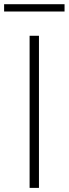

<svg xmlns="http://www.w3.org/2000/svg" viewBox="-45 -914 334 934"><path d="M99 0V-740H144.5V0ZM-25 -858V-893.5H269V-858Z"/></svg>

Font: Encode Sans SC SemiExpanded ExtraLight
Style: Regular
Weight: 250
Width: 6
Designer: Multiple Designers
Foundry: Impallari Type
Version: Version 3.002